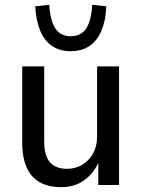

<svg xmlns="http://www.w3.org/2000/svg" viewBox="-20 -766 587 795"><path d="M233 9Q182 9 146 -10.5Q110 -30 91 -71.5Q72 -113 72 -175V-491H163V-181Q163 -141 173.5 -116Q184 -91 205 -79Q226 -67 257 -67Q293 -67 321 -84Q349 -101 365.5 -131Q382 -161 382 -200V-491H473V0H387V-101H391Q371 -51 330.5 -21Q290 9 233 9ZM273 -554Q227 -554 195 -576Q163 -598 146 -640Q129 -682 126 -740L184 -746Q188 -681 209 -648.5Q230 -616 273 -616Q316 -616 337 -648.5Q358 -681 362 -746L420 -740Q418 -682 400.5 -640Q383 -598 351 -576Q319 -554 273 -554Z"/></svg>

Font: Nunito Sans 10pt SemiCondensed Medium
Style: Regular
Weight: 500
Width: 4
Designer: Vernon Adams
Foundry: Vernon Adams
Version: Version 3.101;gftools[0.9.27]